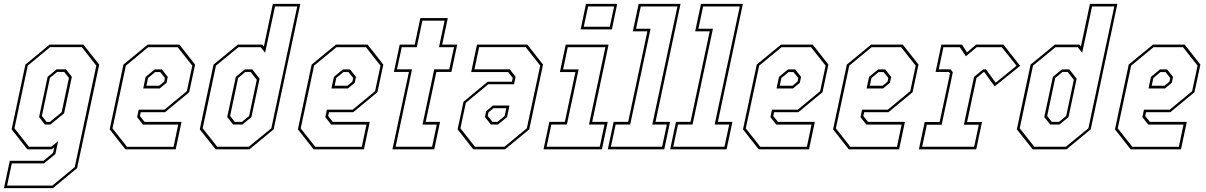

<svg xmlns="http://www.w3.org/2000/svg" viewBox="-48 -770 6221 990"><path d="M-27.5 200 2.5 59H176.5L225.5 18.5L231.5 -10L219.5 0H93L12 -103L83 -437L207.5 -540H382L463.5 -437L349.5 97L225 200ZM-11.5 187H222L337.5 91.5L448.5 -431.5L374 -527H210.5L95 -431.5L26.5 -108.5L101 -13.5H216.5L252 -42.5L237.5 24.5L179 72.5H13ZM183.5 -128 153.5 -166.5 197.5 -374 244 -412.5H292L322.5 -374L282.5 -185.5L212 -128ZM192 -141.5H209.5L270 -191.5L307.5 -368.5L283 -399H246.5L209.5 -368.5L168 -172Z M877 -540 958 -437 927.5 -294.5 803 -191.5H678L673.5 -172L697.5 -141.5H888L858 0H598.5L517.5 -103L588.5 -437L713.5 -540ZM868.5 -526.5H716L601 -431.5L532 -108L607 -13H847L871 -127.5H689L659 -166L667 -204.5H800L915.5 -300L943.5 -431.5ZM786.5 -412 817 -373.5 810.5 -343 775.5 -314H690.5L703 -373.5L749.5 -412ZM778 -398.5H752.5L715.5 -368L707 -328H773L798.5 -349L802.5 -368Z M1238 0H1064L982 -103L1053 -437L1178.5 -540H1304.5L1312.5 -530.5L1359 -750H1500.5L1363 -103ZM1235 -13.5 1351 -108.5 1484.5 -736.5H1370L1319 -498L1296 -526.5H1181L1065.5 -431.5L997 -108.5L1072 -13.5ZM1202 -128H1154L1123.5 -166.5L1168 -374L1214.5 -412H1253L1290.5 -364L1248.5 -166.5ZM1199.5 -141.5 1236.5 -172 1276 -358.5 1244.5 -399H1217L1180 -368L1138.5 -172L1162.5 -141.5Z M1847.5 -540 1928.5 -437 1898 -294.5 1773.5 -191.5H1648.5L1644 -172L1668 -141.5H1858.5L1828.5 0H1569L1488 -103L1559 -437L1684 -540ZM1839 -526.5H1686.5L1571.5 -431.5L1502.5 -108L1577.5 -13H1817.5L1841.5 -127.5H1659.5L1629.5 -166L1637.5 -204.5H1770.5L1886 -300L1914 -431.5ZM1757 -412 1787.5 -373.5 1781 -343 1746 -314H1661L1673.5 -373.5L1720 -412ZM1748.5 -398.5H1723L1686 -368L1677.5 -328H1743.5L1769 -349L1773 -368Z M1975.5 0 2060.5 -399H1983L2013 -540H2090.5L2119.5 -677H2261L2232 -540H2309.5L2279.5 -399H2202L2147 -141.5H2221L2191 0ZM1992 -13.5H2180L2204 -127.5H2130.5L2191 -412.5H2268.5L2293 -526.5H2215.5L2244.5 -663.5H2130L2101 -526.5H2023.5L1999 -412.5H2076.5Z M2392.5 0 2311.5 -103 2342 -245.5 2466.5 -348.5H2591.5L2596 -368L2572 -398.5H2381.5L2411.5 -540H2671L2752 -437L2681 -103L2556 0ZM2401 -13.5H2553.5L2668.5 -108.5L2737.5 -432L2662.5 -527H2422.5L2398.5 -412.5H2580.5L2610.5 -374L2602.5 -335.5H2469.5L2354 -240L2326 -108.5ZM2483 -128 2452.5 -166.5 2459 -197 2494 -226H2579L2566.5 -166.5L2520 -128ZM2491.5 -141.5H2517L2554 -172L2562.5 -212H2496.5L2471 -191L2467 -172Z M2946 -618.5 2973.5 -750H3134.5L3107 -618.5ZM2962 -632H3096L3118.5 -736.5H2984.5ZM2754.5 0 2784.5 -141.5H2864.5L2919 -398.5H2839L2869 -540H3090L3005.5 -141.5H3085.5L3055.5 0ZM2770.5 -13.5H3044.5L3069 -128H2989L3073.5 -526.5H2879.5L2855.5 -412H2935.5L2875 -128H2795Z M3086 0 3116 -141.5H3191L3290 -608.5H3215L3245 -750H3461L3332 -141.5H3407L3377 0ZM3102 -13.5H3366L3390.5 -128H3315.5L3445 -736.5H3256L3231.5 -622H3306.5L3201.5 -128H3126.5Z M3407.5 0 3437.5 -141.5H3512.5L3611.5 -608.5H3536.5L3566.5 -750H3782.5L3653.5 -141.5H3728.5L3698.5 0ZM3423.5 -13.5H3687.5L3712 -128H3637L3766.5 -736.5H3577.5L3553 -622H3628L3523 -128H3448Z M4142.5 -540 4223.5 -437 4193 -294.5 4068.5 -191.5H3943.5L3939 -172L3963 -141.5H4153.5L4123.5 0H3864L3783 -103L3854 -437L3979 -540ZM4134 -526.5H3981.5L3866.5 -431.5L3797.5 -108L3872.5 -13H4112.5L4136.5 -127.5H3954.5L3924.5 -166L3932.5 -204.5H4065.5L4181 -300L4209 -431.5ZM4052 -412 4082.5 -373.5 4076 -343 4041 -314H3956L3968.5 -373.5L4015 -412ZM4043.5 -398.5H4018L3981 -368L3972.5 -328H4038.5L4064 -349L4068 -368Z M4607 -540 4688 -437 4657.5 -294.5 4533 -191.5H4408L4403.5 -172L4427.5 -141.5H4618L4588 0H4328.5L4247.5 -103L4318.5 -437L4443.5 -540ZM4598.5 -526.5H4446L4331 -431.5L4262 -108L4337 -13H4577L4601 -127.5H4419L4389 -166L4397 -204.5H4530L4645.5 -300L4673.5 -431.5ZM4516.5 -412 4547 -373.5 4540.5 -343 4505.5 -314H4420.5L4433 -373.5L4479.5 -412ZM4508 -398.5H4482.5L4445.5 -368L4437 -328H4503L4528.5 -349L4532.5 -368Z M4690 0 4720 -141H4797L4850.5 -391.5L4844.5 -399H4776L4806 -540H4912.5L4938 -500L4985 -540H5126L5212 -430.5L5080.5 -324.5L5027.5 -398.5H5024L4987 -368L4938.5 -140.5H5015.5L4985.5 0ZM4707 -13.5H4975L4999 -127H4922L4974.5 -373.5L5021 -412H5036L5086 -343.5L5193.5 -431L5117.5 -526.5H4987.5L4932.5 -480L4901 -526.5H4816.5L4792.5 -412.5H4853.5L4865 -397L4807.5 -127H4731Z M5451 0H5277L5195 -103L5266 -437L5391.5 -540H5517.5L5525.5 -530.5L5572 -750H5713.5L5576 -103ZM5448 -13.5 5564 -108.5 5697.5 -736.5H5583L5532 -498L5509 -526.5H5394L5278.5 -431.5L5210 -108.5L5285 -13.5ZM5415 -128H5367L5336.5 -166.5L5381 -374L5427.5 -412H5466L5503.5 -364L5461.5 -166.5ZM5412.5 -141.5 5449.5 -172 5489 -358.5 5457.5 -399H5430L5393 -368L5351.5 -172L5375.5 -141.5Z M6060.5 -540 6141.5 -437 6111 -294.5 5986.5 -191.5H5861.5L5857 -172L5881 -141.5H6071.5L6041.5 0H5782L5701 -103L5772 -437L5897 -540ZM6052 -526.5H5899.5L5784.5 -431.5L5715.5 -108L5790.5 -13H6030.5L6054.5 -127.5H5872.5L5842.5 -166L5850.5 -204.5H5983.5L6099 -300L6127 -431.5ZM5970 -412 6000.5 -373.5 5994 -343 5959 -314H5874L5886.5 -373.5L5933 -412ZM5961.5 -398.5H5936L5899 -368L5890.5 -328H5956.5L5982 -349L5986 -368Z"/></svg>

Font: Tourney Condensed Thin
Style: Italic
Weight: 100
Width: 3
Italic angle: -12°
Designer: Tyler Finck
Foundry: Etcetera Type Co
Version: Version 1.010; ttfautohint (v1.8.3)